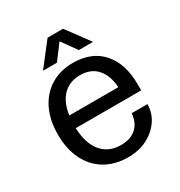

<svg xmlns="http://www.w3.org/2000/svg" viewBox="-168 -819 890 947"><g transform="rotate(-30 277.5 -345.0)"><path d="M290 10Q215 10 159.5 -23Q104 -56 74 -117Q44 -178 44 -260Q44 -343 74 -403.5Q104 -464 158 -497Q212 -530 284 -530Q391 -530 450 -463Q509 -396 509 -277V-244H136Q140 -155 179.5 -107.5Q219 -60 290 -60Q344 -60 376 -89Q408 -118 412 -170H502Q501 -118 472.5 -77.5Q444 -37 397 -13.5Q350 10 290 10ZM284 -460Q225 -460 187.5 -422.5Q150 -385 140 -314H419Q415 -382 380.5 -421Q346 -460 284 -460ZM138 -570 239 -700H327L423 -570H342L281 -655L217 -570Z"/></g></svg>

Font: Hedvig Letters Sans
Style: Regular
Weight: 400
Designer: Alexander Örn & Tor Weibull
Foundry: Kanon Foundry
Version: Version 1.000; ttfautohint (v1.8.4.7-5d5b)